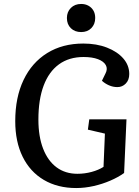

<svg xmlns="http://www.w3.org/2000/svg" viewBox="-20 -936 701 970"><path d="M619 -333 607 -62Q578 -41 537.5 -23.5Q497 -6 452.5 4Q408 14 365 14Q271 14 201.5 -27Q132 -68 94.5 -144Q57 -220 57 -324Q57 -444 99 -532Q141 -620 218.5 -668Q296 -716 401 -716Q468 -716 520.5 -695.5Q573 -675 603 -640.5Q633 -606 633 -562Q633 -532 615.5 -514Q598 -496 573 -496Q551 -496 530.5 -505Q510 -514 495 -528L513 -565Q525 -588 514.5 -607Q504 -626 475 -637Q446 -648 402 -648Q329 -648 278 -611Q227 -574 200.5 -503.5Q174 -433 174 -332Q174 -246 198 -184.5Q222 -123 266 -90.5Q310 -58 371 -58Q408 -58 443 -67.5Q478 -77 503 -93L510 -261L424 -281L431 -333ZM318 -845Q318 -876 338 -896Q358 -916 390 -916Q411 -916 427 -907Q443 -898 452 -882.5Q461 -867 461 -845Q461 -814 441.5 -794Q422 -774 390 -774Q358 -774 338 -793.5Q318 -813 318 -845Z"/></svg>

Font: Literata Medium
Style: Italic
Weight: 500
Italic angle: -2°
Designer: Latin by Veronika Burian and Jose Scaglione. Greek by Irene Vlachou. Cyrillic by Vera Evstafieva
Foundry: TypeTogether
Version: Version 3.103;gftools[0.9.29]